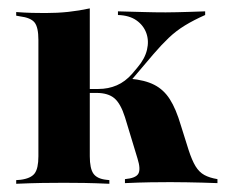

<svg xmlns="http://www.w3.org/2000/svg" viewBox="-20 -447 549 467"><path d="M73.4 -208.9V-350Q73.4 -380.6 64.1 -392.3Q54.8 -404 28.2 -407.3L19.4 -408.9V-417.7Q41.1 -416.1 57.7 -415.7Q74.2 -415.3 90.3 -415.3Q119.4 -415.3 146 -418.1Q172.6 -421 198.4 -426.6V-417.7V-208.9ZM135.5 -2.4Q109.7 -2.4 83.1 -2Q56.5 -1.6 19.4 0V-8.9L29.8 -9.7Q54.8 -12.9 64.1 -25Q73.4 -37.1 73.4 -66.9V-208.9H198.4V-66.9Q198.4 -37.1 207.3 -24.6Q216.1 -12.1 238.7 -9.7L246 -8.9V0Q209.7 -1.6 185.1 -2Q160.5 -2.4 135.5 -2.4ZM283.9 -1.6V-11.3Q310.5 -13.7 316.5 -24.6Q322.6 -35.5 314.5 -61.3L283.9 -162.1Q273.4 -195.2 258.1 -208.1Q242.7 -221 214.5 -221H191.1V-230.6H219.4Q243.5 -230.6 264.1 -239.5Q284.7 -248.4 301.6 -267.7L314.5 -283.1Q332.3 -304 337.5 -325.8Q342.7 -347.6 335.9 -366.5Q329 -385.5 311.7 -397.6Q294.4 -409.7 266.9 -410.5V-419.4Q304 -418.5 330.2 -417.7Q356.5 -416.9 383.1 -416.9Q397.6 -416.9 410.5 -417.3Q423.4 -417.7 439.9 -418.1Q456.5 -418.5 479 -419.4V-410.5Q451.6 -398.4 429.8 -385.1Q408.1 -371.8 390.3 -354.8Q372.6 -337.9 353.2 -315.3L289.5 -240.3L296 -255.6Q332.3 -252.4 355.2 -240.7Q378.2 -229 393.1 -205.6Q408.1 -182.3 420.2 -141.1L438.7 -82.3Q446.8 -57.3 455.6 -42.7Q464.5 -28.2 477 -21.4Q489.5 -14.5 508.9 -11.3V-1.6Q490.3 -2.4 471.8 -2.8Q453.2 -3.2 434.3 -3.6Q415.3 -4 394.4 -4Q371.8 -4 345.6 -3.6Q319.4 -3.2 283.9 -1.6Z"/></svg>

Font: Playfair 144pt SemiCondensed ExtraBold
Style: Regular
Weight: 800
Width: 4
Designer: Claus Eggers Sørensen
Foundry: Claus Eggers Sørensen
Version: Version 2.203